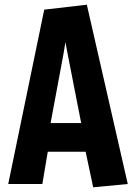

<svg xmlns="http://www.w3.org/2000/svg" viewBox="-20 -782 578 816"><path d="M376 14 344 -137H183L160 0H15L168 -741L349 -762L523 0ZM258 -603 250 -554 195 -259H325L267 -555Z"/></svg>

Font: Freeman
Style: Regular
Weight: 400
Designer: Vernon Adams, Aoife Mooney, Rodrigo Fuenzalida
Foundry: Rodrigo Fuenzalida
Version: Version 1.000; ttfautohint (v1.8.4.7-5d5b)